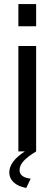

<svg xmlns="http://www.w3.org/2000/svg" viewBox="-20 -750 270 951"><path d="M110 181Q68 173 47 152.5Q26 132 26 104Q26 78 44.5 52Q63 26 103 0H71V-522H159V0Q115 27 96 48.5Q77 70 77 92Q77 129 132 135ZM71 -620V-730H159V-620Z"/></svg>

Font: Raleway Medium Alt1
Style: Regular
Weight: 500
Designer: Matt McInerney, Pablo Impallari, Rodrigo Fuenzalida
Foundry: Matt McInerney, Pablo Impallari, Rodrigo Fuenzalida
Version: Version 3.000g; ttfautohint (v1.5) -l 8 -r 28 -G 28 -x 14 -D